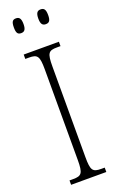

<svg xmlns="http://www.w3.org/2000/svg" viewBox="-172 -946 606 989"><g transform="rotate(-20 131.0 -451.5)"><path d="M195 -822C213 -822 222 -831 222 -862C222 -894 213 -903 195 -903C178 -903 168 -894 168 -862C168 -831 178 -822 195 -822ZM60 -822C77 -822 87 -831 87 -862C87 -894 77 -903 60 -903C42 -903 34 -894 34 -862C34 -831 42 -822 60 -822ZM34 0H227V-24H208C161 -24 152 -36 152 -109V-605C152 -679 161 -690 208 -690H227V-714H34V-690H54C100 -690 110 -679 110 -605V-108C110 -35 100 -24 54 -24H34Z"/></g></svg>

Font: Noto Serif Thai ExtraCondensed ExtraLight
Style: Regular
Weight: 200
Width: 2
Designer: Monotype Design Team
Foundry: Monotype Imaging Inc.
Version: Version 2.002